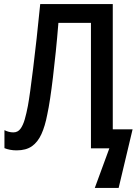

<svg xmlns="http://www.w3.org/2000/svg" viewBox="-20 -734 690 950"><path d="M538 -94H636L567 196H449L521 0H430V-621H269Q263 -546 256 -478Q249 -410 242 -351.5Q235 -293 228 -246.5Q221 -200 214 -168Q203 -110 185 -70.5Q167 -31 138 -10.5Q109 10 62 10Q45 10 29.5 7Q14 4 2 -1V-90Q12 -85 23 -82Q34 -79 46 -79Q68 -79 81 -96.5Q94 -114 102.5 -143.5Q111 -173 118 -210Q123 -237 129.5 -284Q136 -331 144 -396Q152 -461 161 -541.5Q170 -622 179 -714H538Z"/></svg>

Font: Noto Sans Display SemiCondensed Medium
Style: Regular
Weight: 500
Width: 4
Designer: Monotype Design Team
Foundry: Monotype Imaging Inc.
Version: Version 2.003